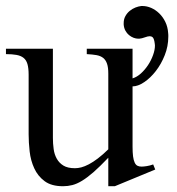

<svg xmlns="http://www.w3.org/2000/svg" viewBox="-20 -611 595 645"><path d="M544.9 -500Q545.4 -497.1 545.4 -493.7V-487.8Q545.4 -455.6 533.4 -425.5Q521.5 -395.5 503.4 -372.3Q485.4 -349.1 464.4 -335Q443.4 -320.8 425.3 -320.8V-118.7Q425.3 -98.6 427 -85.7Q428.7 -72.8 432.4 -64.9Q436 -57.1 441.7 -54.2Q447.3 -51.3 455.6 -51.3Q462.4 -51.3 473.1 -53Q483.9 -54.7 494.6 -58.6L501.5 -41.5L365.7 14.6H343.8V-81.1Q315.4 -51.3 294.2 -32.7Q272.9 -14.2 255.6 -3.7Q238.3 6.8 223.1 10.7Q208 14.6 191.9 14.6Q152.8 14.6 129.9 -2.4Q106.9 -19.5 95 -45.7Q83 -71.8 79.6 -102.3Q76.2 -132.8 76.2 -159.7V-359.9Q76.2 -381.8 72.3 -395.5Q68.4 -409.2 59.3 -416.5Q50.3 -423.8 35.6 -426.5Q21 -429.2 0 -429.2V-447.3H157.7V-147.9Q157.7 -128.9 160.2 -110.6Q162.6 -92.3 170.7 -77.9Q178.7 -63.5 193.1 -54.7Q207.5 -45.9 231.9 -45.9Q241.7 -45.9 253.2 -48.8Q264.6 -51.8 278.6 -59.1Q292.5 -66.4 308.6 -78.6Q324.7 -90.8 343.8 -109.4V-363.8Q343.8 -384.3 339.6 -396.7Q335.4 -409.2 326.7 -416.3Q317.9 -423.3 304.2 -425.8Q290.5 -428.2 271.5 -429.2V-447.3H425.3V-347.7Q439.9 -352.1 453.4 -364.3Q466.8 -376.5 477.3 -392.3Q487.8 -408.2 494.1 -425.8Q500.5 -443.4 500.5 -458L500 -463.4Q499 -472.2 497.3 -477.5Q495.6 -482.9 493.2 -485.4Q490.7 -487.8 488 -488.5Q485.4 -489.3 483.4 -489.3H482.9Q476.6 -489.3 466.8 -485.6Q457 -481.9 447.8 -481H444.8Q437 -481 428.7 -484.1Q420.4 -487.3 413.3 -493.2Q406.2 -499 401.4 -507.8Q396.5 -516.6 395.5 -528.3V-533.2Q395.5 -546.4 401.1 -556.6Q406.7 -566.9 415.5 -574.2Q424.3 -581.5 434.8 -585.7Q445.3 -589.8 454.6 -590.8H459Q473.1 -590.8 487.8 -584.5Q502.4 -578.1 514.6 -566.4Q526.9 -554.7 535.2 -537.8Q543.5 -521 544.9 -500Z"/></svg>

Font: Doulos SIL Phon
Style: Regular
Weight: 400
Designer: Walt Agee, Victor Gaultney, Peter Martin, Debbi Hosken, Becca Hirsbrunner
Foundry: SIL International
Version: Version 5.000